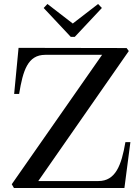

<svg xmlns="http://www.w3.org/2000/svg" viewBox="-20 -943 700 963"><path d="M39 -19 492 -668H207C119 -668 95 -589 76 -472H51L73 -702V-703L615 -702L626 -687L172 -35H474C559 -35 589 -113 609 -230H634L604 0H50ZM199 -903 218 -923 345 -825 472 -923 491 -903 355 -758H335Z"/></svg>

Font: Ortica Linear
Style: Regular
Weight: 400
Designer: Benedetta Bovani
Foundry: Collletttivo
Version: Version 2.000;Glyphs 3.1.2 (3151)